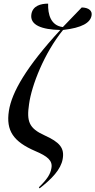

<svg xmlns="http://www.w3.org/2000/svg" viewBox="-20 -824 525 1057"><path d="M198 213C265 161 315 109 325 52C336 -9 309 -41 225 -79C139 -118 126 -156 140 -251C154 -354 223 -531 327 -659C432 -671 477 -699 484 -738C489 -763 471 -782 430 -783C393 -745 358 -709 326 -675C259 -683 243 -746 245 -804C204 -804 161 -792 153 -747C142 -685 212 -661 312 -659C126 -457 45 -317 29 -214C12 -104 54 -44 175 8C241 36 271 60 263 102C258 134 239 164 194 207Z"/></svg>

Font: Noto Serif Display Condensed Medium
Style: Italic
Weight: 500
Width: 3
Italic angle: -12°
Designer: Monotype Design Team
Foundry: Monotype Imaging Inc.
Version: Version 2.009